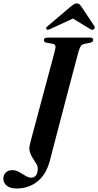

<svg xmlns="http://www.w3.org/2000/svg" viewBox="-92 -920 575 1124"><path d="M369.5 -624Q367 -615.5 357.8 -581Q348.5 -546.5 334.8 -494.5Q321 -442.5 305 -381.5Q289 -320.5 272.8 -258.5Q256.5 -196.5 242.2 -142Q228 -87.5 217.8 -48Q207.5 -8.5 203.5 6.5Q182.5 98 129.2 140.8Q76 183.5 6.5 183.5Q-33 183.5 -52.8 166.8Q-72.5 150 -72.5 125.5Q-72.5 104.5 -58.2 90.2Q-44 76 -19.5 76Q1 76 20 87Q39 98 56.8 109Q74.5 120 91.5 120Q107 120 117.8 107.8Q128.5 95.5 129 65.5Q129 52 119.8 37.5Q110.5 23 99.5 5.8Q88.5 -11.5 82.5 -32.2Q76.5 -53 84 -78.5Q88 -95 99.5 -138.2Q111 -181.5 126.8 -239.8Q142.5 -298 159.2 -361Q176 -424 191.2 -480.5Q206.5 -537 217 -576.5Q227.5 -616 230 -626.5Q235 -646 231.8 -653.5Q228.5 -661 215 -664L179.5 -670Q165 -674 165 -684.5Q165 -700 187.5 -700H435.5Q453.5 -700 453.5 -687Q453.5 -674.5 437.5 -670L400.5 -662.5Q388.5 -659.5 382.5 -652.2Q376.5 -645 369.5 -624ZM203 -750.5Q186.5 -742.5 180 -748.5Q173.5 -756 187 -767L322.5 -882Q333 -890.5 340.8 -895.2Q348.5 -900 358 -900Q368 -900 373 -895.2Q378 -890.5 384 -882L460.5 -767Q464 -761.5 462.2 -756.2Q460.5 -751 456.5 -748.5Q447 -742 435 -750.5L335 -811.5Z"/></svg>

Font: Fraunces 72pt S000 SemiBold
Style: Italic
Weight: 600
Italic angle: -16°
Version: Version 1.000; ttfautohint (v1.8.3)